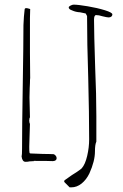

<svg xmlns="http://www.w3.org/2000/svg" viewBox="-20 -684 529 827"><path d="M73 -10Q75 -16 75 -43Q75 -135 78 -316Q81 -496 81 -576L83 -612L86 -642Q86 -649 93 -649Q98 -649 107 -646L110 -645Q110 -623 109 -605V-566V-457Q110 -409 110 -348Q109 -343 109 -326L108 -305Q107 -285 107 -264Q107 -241 108 -222L109 -179L106 -171L107 -172Q107 -169 106 -168V-164Q106 -156 109 -150L106 -54V-48Q106 -31 107 -28Q107 -23 112 -23L164 -21Q187 -21 195.5 -20.5Q204 -20 206 -20H209Q214 -20 219 -14.5Q224 -9 224 -3Q224 9 208 10Q191 9 125 9L127 10Q117 10 108 11Q100 13 90 13Q76 13 73 -10ZM257 100V98L256 96Q256 93 273 82Q289 70 309 58Q331 43 332 41Q347 24 355.5 -12.5Q364 -49 364 -84Q364 -191 360 -350Q355 -498 355 -615L349 -626Q342 -628 325 -631Q306 -632 291 -639Q276 -644 276 -652Q276 -656 284 -660Q292 -664 297 -664Q316 -664 357.5 -657Q399 -650 431.5 -640Q464 -630 464 -622Q464 -616 459.5 -612.5Q455 -609 448 -609Q441 -609 421 -614Q406 -619 394 -619Q385 -619 385 -599Q385 -544 390 -391Q395 -276 395 -184V-74Q389 -61 389 -32Q389 10 365 63Q352 90 331.5 106.5Q311 123 287 123H280Z"/></svg>

Font: Amatic SC
Style: Regular
Weight: 400
Designer: Multiple Designers
Foundry: Vernon Adams
Version: Version 2.505